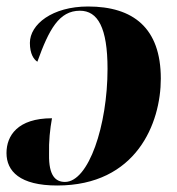

<svg xmlns="http://www.w3.org/2000/svg" viewBox="-31 -565 546 591"><path d="M240 -545C130 -545 61 -490 61 -433C61 -399 73 -382 84 -375C120 -475 151 -532 215 -532C270 -532 300 -480 300 -353C300 -179 242 -5 169 -5C140 -5 119 -24 120 -89C119 -131 123 -168 129 -201C23 -201 -11 -147 -11 -94C-11 -38 30 6 145 6C389 6 464 -186 464 -323C464 -479 379 -545 240 -545Z"/></svg>

Font: Noto Serif Display Condensed Black
Style: Italic
Weight: 900
Width: 3
Italic angle: -12°
Designer: Monotype Design Team
Foundry: Monotype Imaging Inc.
Version: Version 2.009